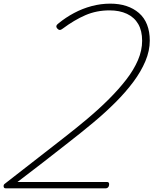

<svg xmlns="http://www.w3.org/2000/svg" viewBox="-20 -1035 843 1055"><path d="M12 0Q4 0 1.5 -5Q-1 -10 0 -16Q1 -22 6 -25L191 -169Q260 -223 329 -276.5Q398 -330 461.5 -383.5Q525 -437 579 -491Q633 -545 674 -598Q715 -651 738 -704.5Q761 -758 761 -811Q761 -866 739.5 -903Q718 -940 677.5 -959Q637 -978 582 -978Q510 -978 449 -951.5Q388 -925 325 -878Q315 -870 308 -870.5Q301 -871 295 -878Q288 -886 290 -893Q292 -900 302 -907Q341 -939 387 -963.5Q433 -988 483.5 -1001.5Q534 -1015 586 -1015Q635 -1015 674.5 -1002Q714 -989 743.5 -963.5Q773 -938 788 -899.5Q803 -861 803 -812Q803 -756 779 -699Q755 -642 713 -585.5Q671 -529 614.5 -472.5Q558 -416 492 -361Q426 -306 354.5 -250.5Q283 -195 213 -140L76 -35H569Q575 -35 578 -30.5Q581 -26 579 -16Q577 -7 571.5 -3.5Q566 0 560 0Z"/></svg>

Font: Playwrite BE VLG Thin
Style: Regular
Weight: 250
Designer: Veronika Burian, José Scaglione
Foundry: TypeTogether
Version: Version 1.002